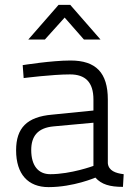

<svg xmlns="http://www.w3.org/2000/svg" viewBox="-20 -757 562 787"><path d="M422 -349C422 -459 373 -509 269 -509C191 -509 73 -490 73 -490L77 -437C77 -437 194 -452 267 -452C329 -452 363 -421 363 -349V-304L193 -287C91 -278 46 -233 46 -141C46 -43 95 10 179 10C281 10 371 -29 371 -29C396 -1 430 9 484 9L487 -43C454 -47 425 -57 422 -88ZM363 -254V-77C363 -77 271 -43 186 -43C137 -43 108 -78 108 -142C108 -197 133 -233 200 -239ZM96 -595H164L245 -685L324 -595H392L268 -737H220Z"/></svg>

Font: TitilliumText22L
Style: 250 wt
Weight: 300
Designer: Campivisivi
Foundry: Campivisivi
Version: 1.000